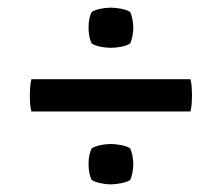

<svg xmlns="http://www.w3.org/2000/svg" viewBox="-20 -563 580 502"><path d="M211.5 -490.5Q211.5 -515 219.5 -531.5Q228 -537 242.2 -540Q256.5 -543 270 -543Q282.5 -543 297.5 -540Q312.5 -537 320.5 -531.5Q324 -524 326.2 -512.2Q328.5 -500.5 328.5 -490.5Q328.5 -480 326.2 -468.5Q324 -457 320.5 -449.5Q313.5 -444 298 -441Q282.5 -438 270 -438Q256.5 -438 242 -441Q227.5 -444 219.5 -449.5Q211.5 -466 211.5 -490.5ZM62 -271.5Q59.5 -281 58.8 -292Q58 -303 58 -313Q58 -323.5 58.8 -334.8Q59.5 -346 62 -356H478Q480.5 -346 481.2 -334.8Q482 -323.5 482 -313Q482 -303 481.2 -292Q480.5 -281 478 -271.5ZM211.5 -134Q211.5 -158.5 219.5 -175Q228 -180.5 242.2 -183.5Q256.5 -186.5 270 -186.5Q282.5 -186.5 297.5 -183.5Q312.5 -180.5 320.5 -175Q324 -167.5 326.2 -155.8Q328.5 -144 328.5 -134Q328.5 -123.5 326.2 -111.8Q324 -100 320.5 -92.5Q313.5 -87.5 298 -84.2Q282.5 -81 270 -81Q256.5 -81 242 -84.2Q227.5 -87.5 219.5 -92.5Q211.5 -109.5 211.5 -134Z"/></svg>

Font: Signika Negative SC
Style: Regular
Weight: 400
Designer: Anna Giedryś
Foundry: Anna Giedryś
Version: Version 2.000; ttfautohint (v1.8.3) -l 8 -r 50 -G 200 -x 9 -